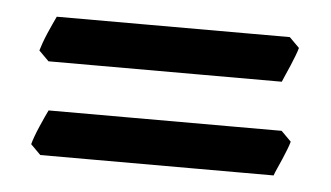

<svg xmlns="http://www.w3.org/2000/svg" viewBox="-30 -424 515 299"><g transform="rotate(5 227.0 -274.5)"><path d="M428.2 -220.7Q426.8 -215.3 423.8 -207.8Q420.9 -200.2 417.5 -192.4Q414.1 -184.6 410.9 -177.5Q407.7 -170.4 406.2 -166H41.5L25.9 -181.6Q27.3 -187 30 -194.3Q32.7 -201.7 36.1 -209.5Q39.6 -217.3 42.7 -224.4Q45.9 -231.4 48.3 -236.3H412.6ZM428.2 -367.2Q426.8 -361.8 423.8 -354.2Q420.9 -346.7 417.5 -338.6Q414.1 -330.6 410.9 -323.5Q407.7 -316.4 406.2 -312.5H41.5L25.9 -328.1Q27.3 -333 30 -340.6Q32.7 -348.1 36.1 -356Q39.6 -363.8 42.7 -370.8Q45.9 -377.9 48.3 -382.8H412.6Z"/></g></svg>

Font: Gentium Basic
Style: Bold
Weight: 700
Designer: J. Victor Gaultney and Annie Olsen
Foundry: SIL International
Version: Version 1.100